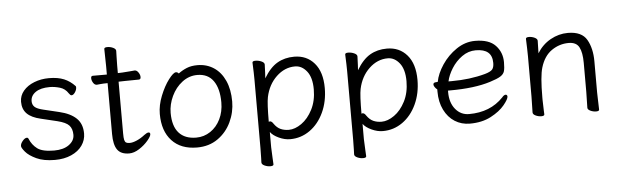

<svg xmlns="http://www.w3.org/2000/svg" viewBox="-50 -827 3807 1180"><g transform="rotate(-5 1853.5 -236.5)"><path d="M83 -356Q83 -394 108 -423.5Q133 -453 175 -469.5Q217 -486 266 -486Q321 -486 358.5 -470.5Q396 -455 426 -423Q428 -421 428 -414Q428 -400 417.5 -384.5Q407 -369 396 -369Q392 -369 388 -372.5Q384 -376 380 -382Q361 -412 328.5 -421.5Q296 -431 266 -431Q210 -431 179 -409.5Q148 -388 148 -354Q148 -332 162.5 -318.5Q177 -305 216 -296L312 -273Q380 -257 416 -222.5Q452 -188 452 -128Q452 -88 428.5 -54.5Q405 -21 361 -1.5Q317 18 260 18Q191 18 146 -3Q101 -24 80 -49Q59 -74 59 -85Q59 -100 73 -116.5Q87 -133 99 -133Q106 -133 109 -126Q125 -87 156.5 -63.5Q188 -40 260 -40Q318 -40 352 -65Q386 -90 386 -126Q386 -163 367 -184Q348 -205 295 -218L195 -242Q138 -255 110.5 -282.5Q83 -310 83 -356Z M577 -422Q565 -420 557 -420H556Q543 -420 534 -434.5Q525 -449 525 -463Q525 -477 536 -477H623V-528L621 -635Q621 -645 641 -645Q659 -645 676 -637Q693 -629 693 -617Q693 -596 692 -581L691 -528V-480L719 -481Q747 -483 766.5 -484.5Q786 -486 795 -487H796Q808 -487 818 -472.5Q828 -458 828 -444Q828 -429 816 -429Q756 -429 730 -428L691 -427V-108Q691 -80 694 -67.5Q697 -55 704.5 -50.5Q712 -46 727 -46Q745 -46 770.5 -57Q796 -68 820 -87Q837 -100 847 -100Q857 -100 857 -89Q857 -76 834.5 -49.5Q812 -23 780 -2.5Q748 18 718 18Q667 18 645 -13Q623 -44 623 -110V-424H618Q599 -424 577 -422Z M1182 -486Q1239 -486 1283 -457Q1327 -428 1351.5 -373.5Q1376 -319 1376 -245Q1376 -179 1347.5 -118.5Q1319 -58 1265 -20Q1211 18 1137 18Q1037 18 981.5 -42Q926 -102 926 -207Q926 -261 949 -318.5Q972 -376 1001.5 -415Q1031 -454 1047 -454Q1057 -454 1064 -445Q1088 -463 1116 -474.5Q1144 -486 1182 -486ZM1309 -245Q1309 -330 1275.5 -378Q1242 -426 1176 -426Q1125 -426 1083 -394Q1041 -362 1017 -311Q993 -260 993 -208Q993 -126 1030 -84.5Q1067 -43 1137 -43Q1185 -43 1224.5 -69.5Q1264 -96 1286.5 -142Q1309 -188 1309 -245Z M1521 -472Q1521 -482 1540 -482Q1559 -482 1577 -474Q1595 -466 1595 -454L1593 -402L1591 -369Q1629 -433 1674.5 -459.5Q1720 -486 1779 -486Q1856 -486 1903 -431.5Q1950 -377 1950 -278Q1950 -195 1918.5 -127.5Q1887 -60 1832.5 -21.5Q1778 17 1711 17Q1677 17 1641.5 0.5Q1606 -16 1590 -38V56Q1590 61 1593 124Q1595 154 1595 162Q1595 172 1575 172Q1557 172 1539.5 164Q1522 156 1522 144Q1522 128 1523 116L1524 55V-368Q1524 -403 1521 -472ZM1596 -103Q1607 -103 1617 -87Q1635 -61 1657.5 -51Q1680 -41 1708 -41Q1746 -41 1786.5 -69.5Q1827 -98 1854.5 -151.5Q1882 -205 1882 -276Q1882 -349 1851.5 -387.5Q1821 -426 1779 -426Q1715 -426 1664 -377.5Q1613 -329 1597 -253Q1589 -215 1589 -101Q1593 -103 1596 -103Z M2093 -472Q2093 -482 2112 -482Q2131 -482 2149 -474Q2167 -466 2167 -454L2165 -402L2163 -369Q2201 -433 2246.5 -459.5Q2292 -486 2351 -486Q2428 -486 2475 -431.5Q2522 -377 2522 -278Q2522 -195 2490.5 -127.5Q2459 -60 2404.5 -21.5Q2350 17 2283 17Q2249 17 2213.5 0.5Q2178 -16 2162 -38V56Q2162 61 2165 124Q2167 154 2167 162Q2167 172 2147 172Q2129 172 2111.5 164Q2094 156 2094 144Q2094 128 2095 116L2096 55V-368Q2096 -403 2093 -472ZM2168 -103Q2179 -103 2189 -87Q2207 -61 2229.5 -51Q2252 -41 2280 -41Q2318 -41 2358.5 -69.5Q2399 -98 2426.5 -151.5Q2454 -205 2454 -276Q2454 -349 2423.5 -387.5Q2393 -426 2351 -426Q2287 -426 2236 -377.5Q2185 -329 2169 -253Q2161 -215 2161 -101Q2165 -103 2168 -103Z M2820 -41Q2951 -41 3031 -125Q3043 -140 3054 -140Q3058 -140 3061 -136.5Q3064 -133 3064 -128Q3064 -112 3034.5 -76Q3005 -40 2950 -11Q2895 18 2820 18Q2768 18 2727 -8Q2686 -34 2662 -82.5Q2638 -131 2638 -195V-209Q2629 -216 2623 -225Q2617 -234 2617 -241Q2617 -254 2636 -254L2645 -255Q2654 -305 2690 -359Q2726 -413 2780 -449.5Q2834 -486 2895 -486Q2981 -486 3021 -443.5Q3061 -401 3061 -340Q3061 -302 3055.5 -284Q3050 -266 3030 -253.5Q3010 -241 2965 -227Q2867 -196 2716 -196H2703V-186Q2703 -121 2736 -81Q2769 -41 2820 -41ZM2938 -278Q2973 -288 2984 -301Q2995 -314 2995 -341Q2995 -385 2970 -406.5Q2945 -428 2894 -428Q2848 -428 2809 -400Q2770 -372 2744.5 -331Q2719 -290 2711 -252H2731Q2843 -252 2938 -278Z M3549 -115V-293Q3549 -357 3531.5 -390Q3514 -423 3467 -423Q3410 -423 3362 -390Q3314 -357 3293 -287Q3277 -234 3277 -105V-89Q3277 -63 3279 -21L3280 1Q3280 11 3261 11Q3243 11 3226 3Q3209 -5 3209 -17L3211 -115V-364L3210 -413L3208 -471Q3208 -481 3227 -481Q3245 -481 3262 -473Q3279 -465 3279 -453L3277 -376Q3309 -428 3360 -456.5Q3411 -485 3467 -485Q3553 -485 3584 -431Q3615 -377 3615 -297V-105L3616 -67L3618 1Q3618 11 3599 11Q3581 11 3564 3Q3547 -5 3547 -16V-17Z"/></g></svg>

Font: Fusion Kai T
Style: Regular
Weight: 400
Designer: Fontworks Inc.
Version: Version 24.134;May 13, 2024